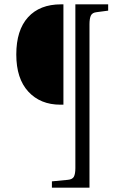

<svg xmlns="http://www.w3.org/2000/svg" viewBox="-20 -730 569 884"><path d="M219 134V105L292 98Q314 96 320.5 83Q327 70 327 44V-710H478V-681L425 -674Q405 -672 398.5 -658.5Q392 -645 392 -618V134ZM258 -248Q166 -248 110.5 -308Q55 -368 55 -479Q55 -591 109 -650.5Q163 -710 261 -710H272V-248Z"/></svg>

Font: Literata 36pt Light
Style: Regular
Weight: 300
Designer: Latin by Veronika Burian and Jose Scaglione. Greek by Irene Vlachou. Cyrillic by Vera Evstafieva.
Foundry: TypeTogether
Version: Version 3.002